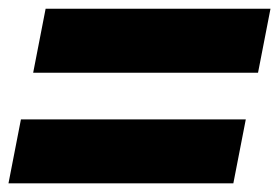

<svg xmlns="http://www.w3.org/2000/svg" viewBox="-23 -530 646 444"><path d="M53.7 -361.8 82.5 -509.8H602.5L573.7 -361.8ZM-3.4 -106 25.4 -253.9H545.4L516.6 -106Z"/></svg>

Font: Reddit Sans Black
Style: Italic
Weight: 900
Italic angle: -11.25°
Designer: Stephen Hutchings
Version: Version 1.013